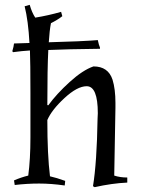

<svg xmlns="http://www.w3.org/2000/svg" viewBox="-20 -760 582 795"><path d="M385 -291Q385 -403 339 -403Q300 -403 247 -354Q194 -305 176 -263Q176 -118 187 -30Q214 -24 250 -11L248 8Q192 0 142 0Q92 0 41 6L38 -13Q68 -26 97 -33Q106 -101 106 -190V-376Q106 -501 104 -551Q71 -549 34 -544L31 -548Q37 -568 38 -580L102 -582Q97 -674 82 -734L103 -740Q112 -708 126 -687Q181 -696 233 -711L238 -693Q219 -678 191 -664Q185 -634 182 -585L301 -589Q365 -592 385 -594Q389 -574 394 -563V-558L272 -556L180 -553Q176 -478 176 -325L180 -324Q214 -371 268.5 -420.5Q323 -470 367 -485Q428 -485 446 -430Q458 -391 458 -334Q458 -325 458 -314L453 -33Q477 -25 507 -25V-4Q443 -1 372 15L365 11Q381 -86 384 -269Q385 -279 385 -291Z"/></svg>

Font: Almendra
Style: Regular
Weight: 400
Designer: Ana Sanfelippo
Foundry: Ana Sanfelippo
Version: Version 1.004